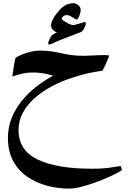

<svg xmlns="http://www.w3.org/2000/svg" viewBox="-20 -645 791 1169"><path d="M721.7 389.2Q721.7 392.6 698.7 405.3Q675.8 418 638.4 434.6Q601.1 451.2 557.9 466.8Q514.6 482.4 473.1 492.9Q431.6 503.4 400.9 503.4Q332.5 503.4 266.4 485.8Q200.2 468.3 146.2 431.2Q92.3 394 60.3 335.4Q28.3 276.9 28.3 194.3Q28.3 128.9 51.5 72.3Q74.7 15.6 113.8 -32.2Q152.8 -80.1 202.1 -118.2Q251.5 -156.2 303.2 -184.1Q267.6 -195.3 237.3 -199.5Q207 -203.6 182.1 -203.6Q140.6 -203.6 108.6 -195.1Q76.7 -186.5 55.2 -179.7Q55.2 -182.1 57.4 -197.3Q59.6 -212.4 62.7 -231.7Q65.9 -251 68.8 -267.1Q71.8 -283.2 72.8 -287.6Q73.7 -293 88.6 -301.3Q103.5 -309.6 126 -317.6Q148.4 -325.7 172.9 -331.3Q197.3 -336.9 217.3 -336.9Q262.7 -336.9 294.2 -332Q325.7 -327.1 353.3 -321Q380.9 -314.9 412.6 -310.1Q444.3 -305.2 490.2 -305.2Q512.2 -305.2 547.4 -307.4Q582.5 -309.6 619.6 -309.6Q630.9 -309.6 637.9 -308.3Q645 -307.1 645 -306.2Q645 -304.2 639.2 -290Q633.3 -275.9 625.2 -258.3Q617.2 -240.7 610.6 -227.5Q604 -214.4 602.5 -214.4Q553.7 -207 521 -200Q488.3 -192.9 464.4 -185.5Q440.4 -178.2 417.5 -170.9Q355.5 -151.4 297.4 -120.6Q239.3 -89.8 193.1 -49.6Q147 -9.3 119.9 40Q92.8 89.4 92.8 146Q92.8 270.5 209.5 326.4Q326.2 382.3 540 382.3Q611.3 382.3 658.9 374.3Q706.5 366.2 714.4 366.2Q716.3 366.2 719 377Q721.7 387.7 721.7 389.2ZM502.4 -501Q502.4 -495.1 497.6 -483.6Q492.7 -472.2 485.8 -461.9Q479 -451.7 473.6 -450.2Q468.3 -448.2 449.2 -440.9Q430.2 -433.6 406.7 -424.6Q383.3 -415.5 365.7 -408.7Q333.5 -396.5 310.3 -385.3Q287.1 -374 282.2 -374Q273.4 -374 273.4 -382.8Q273.4 -389.6 281.7 -406.5Q290 -423.3 292.5 -427.2Q296.9 -431.6 309.3 -438.7Q321.8 -445.8 327.1 -447.3Q317.4 -450.2 304.2 -461.4Q291 -472.7 291 -490.7Q291 -505.9 300.8 -525.1Q310.5 -544.4 324 -561.8Q337.4 -579.1 347.2 -589.4Q373 -614.7 393.3 -620.1Q413.6 -625.5 426.8 -625.5Q440.9 -625.5 456.1 -614Q471.2 -602.5 471.2 -584Q471.2 -572.8 466.8 -559.1Q462.4 -545.4 456.5 -535.6Q450.7 -525.9 446.8 -525.9Q443.4 -525.9 432.9 -532.7Q422.4 -539.6 409.9 -546.4Q397.5 -553.2 387.2 -553.2Q374 -553.2 364.7 -545.4Q355.5 -537.6 355.5 -530.3Q355.5 -527.3 368.2 -518.3Q380.9 -509.3 397.9 -500.7Q415 -492.2 427.7 -491.7Q439 -494.1 453.9 -498.8Q468.8 -503.4 481 -507.1Q493.2 -510.7 495.6 -510.7Q502.4 -510.7 502.4 -501Z"/></svg>

Font: Scheherazade New
Style: Bold
Weight: 700
Designer: SIL International
Foundry: SIL International
Version: Version 4.000